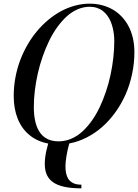

<svg xmlns="http://www.w3.org/2000/svg" viewBox="-20 -780 755 1050"><path d="M425 230V250Q330 250 282.4 224.1Q234.8 198.2 226.9 143.8Q219 89.4 243.6 4.9Q184.4 -6.2 142 -40.7Q99.6 -75.1 77.3 -129.8Q55 -184.5 55 -255Q55 -305.4 64.1 -355Q73.2 -404.6 89.9 -449.1Q106.5 -493.6 130.2 -534.7Q153.9 -575.8 182.6 -609.9Q211.2 -644.1 245.1 -672.2Q279 -700.2 315.2 -719.6Q351.5 -738.9 391.1 -749.4Q430.6 -760 470 -760Q505.5 -760 537.8 -751.6Q570 -743.2 597.1 -727.6Q624.1 -711.9 646.1 -688.6Q668 -665.2 683.2 -636.2Q698.5 -607.1 706.8 -571.2Q715 -535.2 715 -495Q715 -433.9 702.2 -374.3Q689.5 -314.8 666.5 -262.9Q643.5 -211.1 610.7 -165.6Q577.9 -120.1 538.7 -85.7Q499.5 -51.2 453.4 -27.8Q407.4 -4.4 358.8 4.6Q348.6 42.2 343.5 73.2Q338.4 104.1 338 127.2Q337.6 150.4 341.6 168.1Q345.6 185.8 352.9 197.4Q360.2 209.1 371.4 216.4Q382.6 223.8 395.7 226.9Q408.8 230 425 230ZM470 -743Q436.4 -743 404.1 -728.9Q371.9 -714.9 344.6 -690Q317.4 -665.1 292.7 -630.8Q268 -596.5 248.4 -556Q228.9 -515.5 213.1 -470.3Q197.2 -425.1 186.8 -378.5Q176.2 -331.9 170.6 -285.1Q165 -238.4 165 -195Q165 -172.4 167 -152.4Q169 -132.4 173.6 -113.2Q178.2 -94 185.4 -78.2Q192.5 -62.4 203.2 -48.9Q214 -35.5 227.8 -26.4Q241.5 -17.2 259.8 -12.1Q278.1 -7 300 -7Q335.5 -7 368.8 -21Q402 -35 429.6 -60Q457.1 -85 481.7 -119.2Q506.2 -153.5 525.3 -194.1Q544.4 -234.6 559.6 -279.7Q574.8 -324.8 584.7 -371.5Q594.6 -418.2 599.8 -464.8Q605 -511.4 605 -555Q605 -573.2 603 -591.2Q601 -609.2 596.4 -628.1Q591.8 -646.9 584.7 -663.4Q577.6 -680 566.8 -694.8Q555.9 -709.5 542.3 -720.1Q528.8 -730.8 510.2 -736.9Q491.6 -743 470 -743Z"/></svg>

Font: Bodoni* 11
Style: Italic
Weight: 400
Italic angle: -13°
Version: Version 1.002